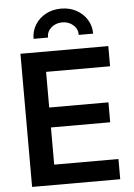

<svg xmlns="http://www.w3.org/2000/svg" viewBox="-62 -999 728 1045"><g transform="rotate(-5 302.0 -476.5)"><path d="M70.3 0V-727.5H550.3V-617.2H200.7V-422.4H524.4V-313.5H200.7V-110.4H551.8V0ZM311.5 -953.1Q358.4 -953.1 395 -933.1Q431.6 -913.1 452.9 -878.9Q474.1 -844.7 474.1 -802.2H395.5Q395.5 -835.4 370.8 -856.7Q346.2 -877.9 311.5 -877.9Q276.4 -877.9 251.7 -856.7Q227.1 -835.4 227.1 -802.2H148.4Q148.4 -844.7 169.7 -878.9Q190.9 -913.1 227.8 -933.1Q264.6 -953.1 311.5 -953.1Z"/></g></svg>

Font: Inter 18pt SemiBold
Style: Regular
Weight: 600
Designer: Rasmus Andersson
Foundry: rsms
Version: Version 4.001;git-66647c0bb